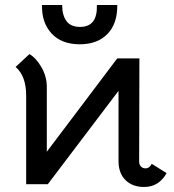

<svg xmlns="http://www.w3.org/2000/svg" viewBox="-20 -732 693 763"><path d="M446 -500H534L533 -89Q533 -78 540 -70.5Q547 -63 558 -63Q574 -63 583 -81L642 -44Q628 -18 605.5 -3.5Q583 11 553 11Q506 11 478.5 -16.5Q451 -44 451 -92V-371L170 0H84V-352Q84 -430 42 -466L97 -517Q122 -503 143.5 -467Q165 -431 166 -390V-129ZM147 -712H227Q227 -672 244 -648.5Q261 -625 298 -625Q368 -625 365 -712H446Q447 -638 407 -597Q367 -556 297 -556Q224 -556 184.5 -599.5Q145 -643 147 -712Z"/></svg>

Font: Bellota
Style: Bold
Weight: 700
Designer: Kemie Guaida
Foundry: Kemie Guaida
Version: Version 4.001